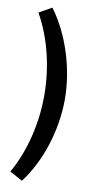

<svg xmlns="http://www.w3.org/2000/svg" viewBox="-99 -769 490 981"><g transform="rotate(10 146.0 -278.0)"><path d="M90 171C180 54 234 -118 234 -276C234 -435 179 -608 90 -727L24 -690C91 -571 127 -424 127 -277C127 -131 91 16 24 135Z"/></g></svg>

Font: Fixel Text Medium
Style: Regular
Weight: 500
Width: 4
Designer: AlfaBravo + MacPaw
Foundry: Kyrylo Tkachov, Marchela Mozhyna, Serhii Makarenko, Maria Weinstein, Zakhar Kryvoshyya
Version: Version 1.211